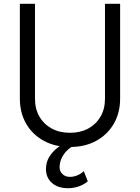

<svg xmlns="http://www.w3.org/2000/svg" viewBox="-20 -765 740 1015"><path d="M85 -243V-745H165V-243Q165 -189 188.5 -148.5Q212 -108 253.5 -85.5Q295 -63 350 -63Q405 -63 446.5 -85.5Q488 -108 511.5 -148.5Q535 -189 535 -243V-745H615V-243Q615 -169 582 -111.5Q549 -54 489.5 -21Q430 12 350 12Q271 12 211 -21Q151 -54 118 -111.5Q85 -169 85 -243ZM223 129Q223 92 241.5 62.5Q260 33 290 11.5Q320 -10 354 -20H385V0Q365 5 344 22Q323 39 309 64.5Q295 90 295 121Q295 140 310 155Q325 170 350 170Q369 170 388.5 162Q408 154 423 140L444 193Q426 210 397.5 220Q369 230 340 230Q286 230 254.5 202Q223 174 223 129Z"/></svg>

Font: Kosmopol Plus Jakarta Sans
Style: Regular
Weight: 400
Designer: Gumpita Rahayu
Foundry: Tokotype
Version: Version 2.006